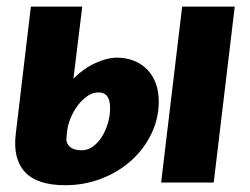

<svg xmlns="http://www.w3.org/2000/svg" viewBox="-20 -538 736 566"><path d="M672 -518.5 610 0H455L517 -518.5ZM222.5 -518.5 196.5 -306.5Q227 -336.5 261.2 -352.2Q295.5 -368 325 -368Q351.5 -368 374 -359.2Q396.5 -350.5 413 -334Q429.5 -317.5 438.8 -293.5Q448 -269.5 448 -239Q448 -188.5 426.2 -143.5Q404.5 -98.5 367 -64.8Q329.5 -31 279.2 -11.5Q229 8 172 8Q89.5 8 53.5 -31Q17.5 -70 26.5 -143.5L71 -518.5ZM176 -132.5Q174 -116.5 185.5 -105.8Q197 -95 220.5 -95Q239.5 -95 255 -106.8Q270.5 -118.5 281.5 -136.8Q292.5 -155 298.5 -176.5Q304.5 -198 304.5 -217.5Q304.5 -227 303.2 -235.8Q302 -244.5 298.2 -251Q294.5 -257.5 287.8 -261.5Q281 -265.5 270 -265.5Q253.5 -265.5 238 -255Q222.5 -244.5 209.8 -227.8Q197 -211 188.2 -190Q179.5 -169 177.5 -148.5Z"/></svg>

Font: Lato Black
Style: Italic
Weight: 900
Italic angle: -7°
Designer: Lukasz Dziedzic
Foundry: tyPoland Lukasz Dziedzic
Version: Version 2.007; 2014-02-27